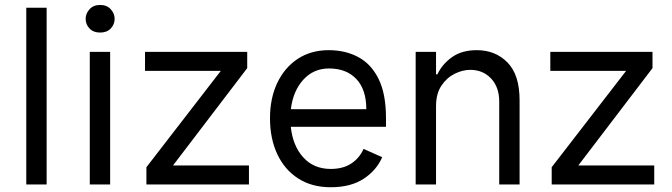

<svg xmlns="http://www.w3.org/2000/svg" viewBox="-20 -759 2764 790"><path d="M171.9 -727.3V0H88.1V-727.3Z M332.4 -681.8Q332.4 -703.1 348.4 -720.9Q364.3 -738.6 392 -738.6Q419.7 -738.6 435.7 -720.9Q451.7 -703.1 451.7 -681.8Q451.7 -658.4 435.7 -641.7Q419.7 -625 392 -625Q364.3 -625 348.4 -641.7Q332.4 -658.4 332.4 -681.8ZM433.2 -545.5V0H349.4V-545.5Z M1004.3 -78.1V0H582.4V-71L888.5 -467.3H576.7V-545.5H997.2V-478.7L691.8 -78.1Z M1340.9 11.4Q1262.8 11.4 1206.9 -24.7Q1150.9 -60.7 1120.9 -124.8Q1090.9 -188.9 1090.9 -272.7Q1090.9 -354.4 1120.7 -417.6Q1150.6 -480.8 1204.9 -516.7Q1259.2 -552.6 1332.4 -552.6Q1400.6 -552.6 1453.8 -524.3Q1507.1 -496.1 1537.6 -434.5Q1568.2 -372.9 1568.2 -272.7V-237.2H1176.5Q1184.7 -159.1 1227.8 -111.5Q1271 -63.9 1340.9 -63.9Q1391 -63.9 1424.9 -85.9Q1458.8 -108 1475.9 -146.3L1552.6 -112.2Q1529.1 -57.9 1476 -23.3Q1422.9 11.4 1340.9 11.4ZM1333.8 -477.3Q1269.9 -477.3 1227.8 -430.8Q1185.7 -384.2 1176.8 -309.7H1487.2Q1487.2 -390.6 1446.2 -433.9Q1405.2 -477.3 1333.8 -477.3Z M1774.1 -322.4V0H1690.3V-545.5H1774.1V-453.1H1779.8Q1799 -494.7 1839.5 -523.6Q1880 -552.6 1941.8 -552.6Q2018.5 -552.6 2068.2 -501.8Q2117.9 -451 2117.9 -346.6V0H2034.1V-340.9Q2034.1 -400.6 2000.5 -436.1Q1967 -471.6 1914.8 -471.6Q1883.5 -471.6 1851 -455.6Q1818.5 -439.6 1796.3 -406.6Q1774.1 -373.6 1774.1 -322.4Z M2671.9 -78.1V0H2250V-71L2556.1 -467.3H2244.3V-545.5H2664.8V-478.7L2359.4 -78.1Z"/></svg>

Font: Interface
Style: Regular
Weight: 400
Designer: Rasmus Andersson
Foundry: rsms
Version: Version 1.8